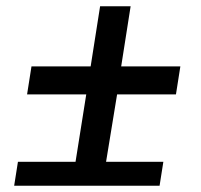

<svg xmlns="http://www.w3.org/2000/svg" viewBox="-20 -590 640 610"><path d="M25 0H487L499 -76H317L352 -290H539L553 -379H365L395 -570H298L268 -379H80L66 -290H254L220 -76H37Z"/></svg>

Font: JetBrains Mono Medium
Style: Italic
Weight: 436
Italic angle: -9°
Monospace: yes
Designer: Philipp Nurullin, Konstantin Bulenkov
Foundry: JetBrains
Version: Version 2.305